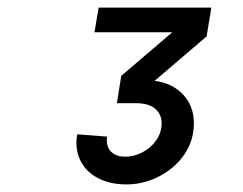

<svg xmlns="http://www.w3.org/2000/svg" viewBox="-20 -883 640 506"><path d="M261.5 -514.5Q261.5 -493 274.5 -481.5Q287.5 -470 310 -470Q333.5 -470 355.8 -481.8Q378 -493.5 392 -513.8Q406 -534 406 -558Q406 -581.5 389.2 -596.2Q372.5 -611 338.5 -611H288L299.5 -683L434 -798H229L240 -863H537L524.5 -787L387.5 -670Q434.5 -664 462.8 -633.5Q491 -603 491 -557.5Q491 -546 488.5 -531Q482 -494 456.2 -463.2Q430.5 -432.5 392.5 -414.8Q354.5 -397 313 -397Q274 -397 244 -410.8Q214 -424.5 197.8 -449.5Q181.5 -474.5 181.5 -506.5Q181.5 -519 183.5 -529L262 -523Q261.5 -520 261.5 -514.5Z"/></svg>

Font: JuliaMono Italic
Style: Regular
Weight: 400
Italic angle: -9°
Monospace: yes
Designer: cormullion
Foundry: corm
Version: Version 0.049; ttfautohint (v1.8.4)